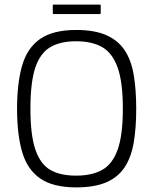

<svg xmlns="http://www.w3.org/2000/svg" viewBox="-20 -806 665 833"><path d="M54 -334Q54 -445 76 -521.5Q98 -598 154 -637Q210 -676 311 -676Q390 -676 441 -653.5Q492 -631 520.5 -588.5Q549 -546 560 -482Q571 -418 571 -334Q571 -250 560 -186.5Q549 -123 520.5 -80Q492 -37 441 -15Q390 7 311 7Q210 7 154 -32Q98 -71 76 -147Q54 -223 54 -334ZM112 -334Q112 -220 133.5 -157Q155 -94 198 -69Q241 -44 310 -44Q379 -44 423.5 -69Q468 -94 490.5 -157Q513 -220 513 -334Q513 -449 490.5 -512.5Q468 -576 423.5 -601.5Q379 -627 310 -627Q241 -627 197.5 -601Q154 -575 133 -512Q112 -449 112 -334ZM417 -748Q417 -747 416 -746Q415 -745 412 -745H214Q211 -745 210 -746Q209 -747 209 -749V-781Q209 -784 210 -785Q211 -786 214 -786H412Q415 -786 416 -785.5Q417 -785 417 -782Z"/></svg>

Font: Glory Light
Style: Regular
Weight: 300
Version: Version 1.011